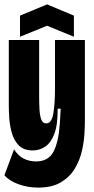

<svg xmlns="http://www.w3.org/2000/svg" viewBox="-20 -710 426 873"><path d="M154 143Q107 143 65 128Q23 113 0 87L44 -31Q62 -2 87.5 11Q113 24 144 24Q199 24 222.5 -19Q246 -62 252 -147L256 -216H242Q243 -144 227.5 -102.5Q212 -61 186 -43.5Q160 -26 129 -26Q88 -26 65.5 -49Q43 -72 33.5 -106.5Q24 -141 22 -175Q20 -209 20 -231V-528H158V-270Q158 -241 159.5 -213Q161 -185 167.5 -167Q174 -149 190 -149Q215 -149 222.5 -194Q230 -239 230 -306V-528H366V-160Q366 -139 364 -102.5Q362 -66 352.5 -24Q343 18 320.5 56Q298 94 257.5 118.5Q217 143 154 143ZM71 -543V-639L194 -690L316 -639V-543L194 -593Z"/></svg>

Font: Bricolage Grotesque 48pt Condensed Bricolage Grotesque 48pt Condensed Regular
Style: Bold
Weight: 700
Width: 3
Designer: Mathieu Triay
Foundry: Atelier Triay
Version: Version 1.000; ttfautohint (v1.8.4.7-5d5b);gftools[0.9.32]